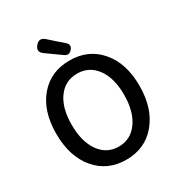

<svg xmlns="http://www.w3.org/2000/svg" viewBox="-222 -1117 1198 1280"><g transform="rotate(-30 377.0 -477.0)"><path d="M377 13Q234 13 146 -90Q57 -195 57 -370.5Q57 -546 146 -649Q233 -750 377 -750Q521 -750 608 -649Q698 -546 698 -371Q698 -196 608 -90Q521 13 377 13ZM377 -88Q469 -88 524 -165Q579 -242 579 -371Q579 -500 524 -574.5Q469 -649 377 -649Q285 -649 230.5 -574.5Q176 -500 176 -370.5Q176 -241 230.5 -164.5Q285 -88 377 -88ZM365 -799 254 -878Q211 -908 244 -947Q275 -985 313 -952L360 -910L416 -861Q445 -835 419.5 -806.5Q394 -778 365 -799Z"/></g></svg>

Font: GenSenRounded TW M
Style: Regular
Weight: 500
Version: Version 1.501;PS 1;hotconv 16.6.51;makeotf.lib2.5.65220